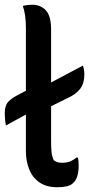

<svg xmlns="http://www.w3.org/2000/svg" viewBox="-20 -778 390 808"><path d="M329 -502Q335 -484 335 -465Q335 -428 317.5 -404.5Q300 -381 262 -364L195 -331V-184Q195 -156 197 -137.5Q199 -119 206 -104Q219 -93 242 -93Q262 -93 276 -99Q290 -105 302 -115H308Q311 -102 311 -80Q311 -30 289 -9Q279 2 261 6Q243 10 222 10Q174 10 144.5 -11.5Q115 -33 102 -67.5Q89 -102 89 -141V-296L5 -250Q0 -275 0 -301Q0 -330 11 -345Q22 -360 49 -375L89 -396V-659Q89 -717 76 -753Q94 -758 117 -758Q150 -758 172.5 -735Q195 -712 195 -654V-431Z"/></svg>

Font: Recursive Sn Csl St Med
Style: Regular
Weight: 500
Version: Version 1.079;hotconv 1.0.112;makeotfexe 2.5.65598; ttfautoh